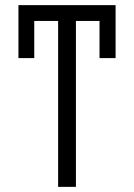

<svg xmlns="http://www.w3.org/2000/svg" viewBox="-20 -727 521 747"><path d="M429.7 -501H367.2V-645.5H275.4V0H206.1V-645.5H113.3V-501H51.8V-707H429.7Z"/></svg>

Font: Pretendard Std Light
Style: Regular
Weight: 300
Designer: Base glyphs from Inter by Rasmus Andersson; Hangeul glyphs from Noto Sans CJK(Source Han Sans) by Jang Soo-young and Kan
Foundry: Kil Hyung-jin
Version: Version 1.309